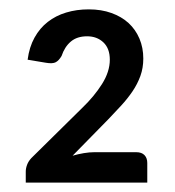

<svg xmlns="http://www.w3.org/2000/svg" viewBox="-20 -840 374 410"><path d="M271 -515Q282.5 -515 288.5 -508.8Q294.5 -502.5 294.5 -492V-450H35V-473.5Q35 -480.5 37.8 -488Q40.5 -495.5 47 -502.5L156 -610Q181 -634 197.8 -660.5Q214.5 -687 214.5 -712.5Q214.5 -736.5 200.8 -749.5Q187 -762.5 166 -762.5Q144.5 -762.5 131.2 -751.2Q118 -740 111.5 -720.5Q106 -711 99.2 -707.2Q92.5 -703.5 78 -706L39 -712.5Q42.5 -739.5 53.8 -759.8Q65 -780 82 -793.2Q99 -806.5 121.2 -813.2Q143.5 -820 169.5 -820Q196.5 -820 218 -812.2Q239.5 -804.5 254.5 -790.8Q269.5 -777 277.8 -757.5Q286 -738 286 -715Q286 -695 279.8 -677.8Q273.5 -660.5 263 -645Q252.5 -629.5 239 -614.8Q225.5 -600 211 -585L135 -507.5Q147 -511 159 -513Q171 -515 181.5 -515Z"/></svg>

Font: TypoPRO Lato
Style: Regular
Weight: 500
Designer: Lukasz Dziedzic with Adam Twardoch and Botio Nikoltchev
Foundry: tyPoland Lukasz Dziedzic
Version: Version 2.010; 2014-09-01; http://www.latofonts.com/